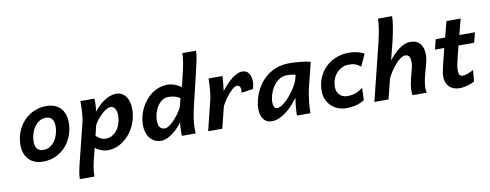

<svg xmlns="http://www.w3.org/2000/svg" viewBox="-77 -1181 4662 1825"><g transform="rotate(-10 2254.5 -268.5)"><path d="M350.6 -394Q313 -394 284.2 -374.5Q255.4 -355 236.1 -325Q216.8 -294.9 207 -258.3Q197.3 -221.7 197.3 -188Q197.3 -143.6 218 -120.1Q238.8 -96.7 276.4 -96.7Q312.5 -96.7 341.1 -114.5Q369.6 -132.3 389.2 -161.1Q408.7 -189.9 418.9 -226.1Q429.2 -262.2 429.2 -298.8Q429.2 -344.7 409.7 -369.4Q390.1 -394 350.6 -394ZM68.4 -180.7Q68.4 -223.1 78.4 -263.4Q88.4 -303.7 106.9 -339.6Q125.5 -375.5 152.6 -405.5Q179.7 -435.5 214.1 -457.3Q248.5 -479 289.6 -491Q330.6 -502.9 377.4 -502.9Q419.4 -502.9 453.1 -489.7Q486.8 -476.6 510.3 -451.9Q533.7 -427.2 546.1 -392.1Q558.6 -356.9 558.6 -313Q558.6 -249.5 537.6 -190.9Q516.6 -132.3 477.1 -87.2Q437.5 -42 381.1 -14.9Q324.7 12.2 253.9 12.2Q211.4 12.2 177.2 -1.2Q143.1 -14.6 118.9 -39.8Q94.7 -64.9 81.5 -100.6Q68.4 -136.2 68.4 -180.7Z M836.9 -493.2Q837.9 -484.9 838.4 -475.6Q838.9 -466.3 838.9 -455.6Q838.9 -434.1 837.2 -410.9Q835.4 -387.7 832 -367.2Q852.5 -394.5 877.9 -419.2Q903.3 -443.8 931.4 -462.4Q959.5 -481 988.8 -491.9Q1018.1 -502.9 1046.4 -502.9Q1077.6 -502.9 1101.8 -490.2Q1126 -477.5 1142.1 -455.1Q1158.2 -432.6 1166.5 -401.9Q1174.8 -371.1 1174.8 -334.5Q1174.8 -281.7 1161.4 -233.6Q1147.9 -185.5 1124.5 -144.8Q1101.1 -104 1069.1 -72Q1037.1 -40 1000 -19.5Q972.2 -3.9 942.4 4.2Q912.6 12.2 881.8 12.2Q862.8 12.2 846.7 9Q830.6 5.9 815.9 0.2Q801.3 -5.4 787.4 -13.4Q773.4 -21.5 758.8 -31.2L732.9 72.8Q720.2 123.5 714.8 163.3Q709.5 203.1 709.5 236.8H568.4Q568.4 221.7 570.3 203.9Q572.3 186 575.7 166.7Q579.1 147.5 583.5 127.4Q587.9 107.4 592.8 87.9L688.5 -297.4Q691.9 -311 694.6 -332.8Q697.3 -354.5 699 -378.7Q700.7 -402.8 701.7 -426.8Q702.6 -450.7 702.6 -469.7V-493.2ZM787.1 -145Q803.2 -125 827.6 -112.3Q852.1 -99.6 877.4 -99.6Q901.4 -99.6 921.4 -106.4Q941.4 -113.3 958 -126Q976.6 -139.6 990.5 -159.2Q1004.4 -178.7 1013.7 -201.4Q1022.9 -224.1 1027.6 -248.8Q1032.2 -273.4 1032.2 -297.4Q1032.2 -337.9 1017.1 -362.8Q1002 -387.7 973.1 -387.7Q957 -387.7 935.3 -375.5Q913.6 -363.3 891.1 -343.3Q868.7 -323.2 847.7 -297.4Q826.7 -271.5 811.5 -244.1Z M1868.2 -773.9Q1868.2 -738.8 1858.9 -692.4Q1849.6 -646 1834 -581.1L1755.9 -253.9Q1740.2 -187.5 1733.4 -136.5Q1726.6 -85.4 1726.6 -48.8Q1726.6 -35.2 1727.1 -21.7Q1727.5 -8.3 1729 0H1594.7V-29.3Q1594.7 -45.4 1595.5 -62.5Q1596.2 -79.6 1597.2 -97.2Q1598.1 -114.7 1600.6 -130.4Q1585.4 -107.9 1562 -83Q1538.6 -58.1 1510.7 -36.9Q1482.9 -15.6 1453.1 -1.7Q1423.3 12.2 1396 12.2Q1361.3 12.2 1333.7 -1.2Q1306.2 -14.6 1287.1 -38.6Q1268.1 -62.5 1258.1 -95.2Q1248 -127.9 1248 -166.5Q1248 -205.1 1257.3 -244.9Q1266.6 -284.7 1284.4 -321.5Q1302.2 -358.4 1327.6 -390.9Q1353 -423.3 1385.3 -447.8Q1418.9 -473.6 1459.5 -488.3Q1500 -502.9 1546.4 -502.9Q1562.5 -502.9 1579.8 -499.3Q1597.2 -495.6 1614 -489.5Q1630.9 -483.4 1646.5 -474.9Q1662.1 -466.3 1675.3 -456.5L1704.1 -573.7Q1717.8 -629.9 1726.8 -680.9Q1735.8 -731.9 1735.8 -773.9ZM1644.5 -356.9Q1629.9 -364.7 1616.7 -370.6Q1603.5 -376.5 1590.6 -379.9Q1577.6 -383.3 1563.5 -385Q1549.3 -386.7 1532.2 -386.7Q1506.3 -386.7 1485.4 -376.2Q1464.4 -365.7 1447.8 -348.6Q1432.1 -332.5 1420.4 -311.8Q1408.7 -291 1401.1 -268.6Q1393.6 -246.1 1389.6 -222.9Q1385.7 -199.7 1385.7 -179.2Q1385.7 -141.1 1401.6 -119.4Q1417.5 -97.7 1450.7 -97.7Q1463.4 -97.7 1479.5 -106.4Q1495.6 -115.2 1512.7 -129.9Q1529.8 -144.5 1546.9 -163.1Q1564 -181.6 1578.6 -201.2Q1593.3 -220.7 1605 -239.3Q1616.7 -257.8 1623 -272.5Z M1848.6 0 1922.4 -297.4Q1925.8 -312 1929 -336.2Q1932.1 -360.4 1934.3 -385.7Q1936.5 -411.1 1937.7 -434.1Q1939 -457 1939 -469.7V-493.2H2073.2Q2073.2 -483.9 2072 -465.3Q2070.8 -446.8 2068.8 -425.3Q2066.9 -403.8 2064.7 -383.3Q2062.5 -362.8 2060.5 -349.6Q2083.5 -380.4 2109.1 -408Q2134.8 -435.5 2161.1 -456.8Q2187.5 -478 2213.9 -490.5Q2240.2 -502.9 2265.1 -502.9Q2287.1 -502.9 2303.2 -494.4Q2319.3 -485.8 2329.6 -470.5Q2339.8 -455.1 2344.7 -433.8Q2349.6 -412.6 2349.6 -387.7Q2349.6 -372.1 2345.9 -355.5Q2342.3 -338.9 2338.9 -321.3L2225.6 -304.7Q2226.6 -312 2227.3 -318.6Q2228 -325.2 2228 -331.1Q2228 -353 2219.2 -365.2Q2210.4 -377.4 2190.4 -377.4Q2180.2 -377.4 2167 -369.4Q2153.8 -361.3 2139.2 -347.7Q2124.5 -334 2109.4 -316.4Q2094.2 -298.8 2080.3 -279.5Q2066.4 -260.3 2054.9 -241Q2043.5 -221.7 2036.1 -205.1L1985.4 0Z M2760.3 -384.8Q2750.5 -387.2 2729.5 -390.9Q2708.5 -394.5 2677.2 -394.5Q2640.6 -394.5 2610.8 -377.4Q2581.1 -360.4 2558.6 -333.5Q2536.1 -306.6 2521.7 -273.2Q2507.3 -239.7 2501 -207Q2496.6 -185.1 2496.6 -165.5Q2496.6 -137.7 2505.6 -120.1Q2514.6 -102.5 2533.7 -102.5Q2551.8 -102.5 2573.7 -115.2Q2595.7 -127.9 2618.4 -148.7Q2641.1 -169.4 2662.8 -195.8Q2684.6 -222.2 2702.9 -249.8Q2721.2 -277.3 2734.4 -303.7Q2747.6 -330.1 2752.4 -350.6ZM2706.1 0Q2706.1 -10.7 2706.5 -26.1Q2707 -41.5 2708 -58.8Q2709 -76.2 2710.7 -94.7Q2712.4 -113.3 2715.3 -131.3L2721.2 -168.9Q2697.8 -137.7 2668.7 -105.5Q2639.6 -73.2 2606.2 -47.1Q2572.8 -21 2535.9 -4.4Q2499 12.2 2460.9 12.2Q2437 12.2 2417.5 2.9Q2397.9 -6.3 2384 -24.2Q2370.1 -42 2362.3 -67.6Q2354.5 -93.3 2354.5 -126Q2354.5 -144.5 2357.2 -165.3Q2359.9 -186 2365.7 -209.5Q2379.9 -267.1 2409.2 -320.1Q2438.5 -373 2482.9 -413.8Q2527.3 -454.6 2586.4 -478.8Q2645.5 -502.9 2719.7 -502.9Q2746.1 -502.9 2773.9 -501.2Q2801.8 -499.5 2828.6 -496.6Q2855.5 -493.7 2879.9 -489.7Q2904.3 -485.8 2923.8 -481L2867.7 -256.3Q2857.9 -217.8 2851.8 -180.7Q2845.7 -143.6 2842.3 -110.1Q2838.9 -76.7 2837.4 -48.6Q2835.9 -20.5 2835.9 0Z M3389.2 -351.6Q3375.5 -362.8 3362.5 -370.4Q3349.6 -377.9 3335.9 -382.8Q3322.3 -387.7 3306.9 -389.6Q3291.5 -391.6 3272.5 -391.6Q3242.2 -391.6 3212.6 -378.9Q3183.1 -366.2 3159.9 -342Q3136.7 -317.9 3122.3 -283Q3107.9 -248 3107.9 -203.1Q3107.9 -182.1 3114.7 -163.3Q3121.6 -144.5 3134.8 -130.1Q3147.9 -115.7 3166.7 -107.4Q3185.5 -99.1 3209.5 -99.1Q3233.4 -99.1 3253.4 -102.3Q3273.4 -105.5 3291.7 -112.1Q3310.1 -118.7 3327.1 -128.7Q3344.2 -138.7 3361.8 -151.9L3356.9 -33.7Q3323.2 -12.2 3280 0Q3236.8 12.2 3182.1 12.2Q3140.1 12.2 3103 -2Q3065.9 -16.1 3038.1 -42.5Q3010.3 -68.8 2993.9 -106Q2977.5 -143.1 2977.5 -188.5Q2977.5 -259.3 3002.7 -317.4Q3027.8 -375.5 3071 -416.7Q3114.3 -458 3171.6 -480.5Q3229 -502.9 3293 -502.9Q3341.8 -502.9 3379.6 -492.7Q3417.5 -482.4 3440.9 -468.3Z M3821.8 0Q3819.3 -11.2 3818.8 -22.9Q3818.4 -34.7 3818.4 -46.4Q3818.4 -60.5 3819.6 -75.2Q3820.8 -89.8 3823.2 -104Q3828.1 -133.3 3835.4 -161.9Q3842.8 -190.4 3849.9 -216.6Q3856.9 -242.7 3862.1 -265.1Q3867.2 -287.6 3867.2 -305.2Q3867.2 -322.8 3865.2 -337.4Q3863.3 -352.1 3857.9 -362.5Q3852.5 -373 3842.8 -378.7Q3833 -384.3 3816.9 -384.3Q3797.9 -384.3 3773.9 -368.2Q3750 -352.1 3725.8 -325.7Q3701.7 -299.3 3679 -265.1Q3656.2 -231 3638.7 -195.3L3589.8 0H3453.1L3585.9 -534.7Q3592.3 -561.5 3599.1 -592.3Q3606 -623 3611.6 -654.5Q3617.2 -686 3620.6 -716.6Q3624 -747.1 3624 -773.9H3760.7Q3760.7 -753.4 3757.6 -724.6Q3754.4 -695.8 3748.8 -663.3Q3743.2 -630.9 3736.3 -597.4Q3729.5 -564 3722.2 -534.7L3678.2 -361.3Q3701.7 -391.1 3727.3 -417Q3752.9 -442.9 3779.3 -461.9Q3805.7 -481 3832.5 -491.9Q3859.4 -502.9 3885.3 -502.9Q3920.4 -502.9 3945.1 -491.7Q3969.7 -480.5 3984.9 -460.4Q4000 -440.4 4006.8 -413.3Q4013.7 -386.2 4013.7 -354Q4013.7 -329.1 4007.1 -299.8Q4000.5 -270.5 3991.7 -238.5Q3982.9 -206.5 3973.6 -172.6Q3964.4 -138.7 3959 -105Q3956.5 -88.4 3954.8 -74.5Q3953.1 -60.5 3953.1 -43.9Q3953.1 -32.7 3954.8 -21.7Q3956.5 -10.7 3958.5 0Z M4333.5 -389.2Q4325.7 -358.4 4318.6 -330.1Q4311.5 -301.8 4305.7 -277.3Q4299.8 -252.9 4295.7 -233.6Q4291.5 -214.4 4289.6 -202.6Q4285.2 -176.8 4285.2 -155.3Q4285.2 -130.4 4293.9 -115Q4302.7 -99.6 4325.7 -99.6Q4344.2 -99.6 4369.9 -108.9Q4395.5 -118.2 4429.2 -135.7L4419.9 -26.9Q4399.9 -16.1 4379.9 -8.5Q4359.9 -1 4341.3 3.7Q4322.8 8.3 4306.2 10.3Q4289.6 12.2 4276.4 12.2Q4245.6 12.2 4220.5 3.4Q4195.3 -5.4 4177.2 -22.7Q4159.2 -40 4149.2 -65.2Q4139.2 -90.3 4139.2 -123.5Q4139.2 -141.1 4142.1 -160.2Q4144 -173.8 4149.2 -197.3Q4154.3 -220.7 4161.6 -251Q4168.9 -281.2 4177.7 -316.7Q4186.5 -352.1 4196.3 -389.2H4106.4L4130.9 -485.8H4221.7Q4232.9 -529.3 4243.2 -568.4Q4253.4 -607.4 4261.2 -638.2H4397.9L4358.9 -485.8H4509.3L4484.9 -389.2Z"/></g></svg>

Font: Andika New Basic
Style: Bold Italic
Weight: 700
Italic angle: -14°
Designer: Victor Gaultney, Annie Olsen, Pablo Ugerman
Foundry: SIL International
Version: Version 5.500